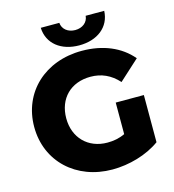

<svg xmlns="http://www.w3.org/2000/svg" viewBox="-131 -1017 1032 1140"><g transform="rotate(-15 385.0 -447.5)"><path d="M713 -365H540V-171C504 -154 469 -148 432 -148C313 -148 232 -231 232 -350C232 -472 313 -552 434 -552C501 -552 557 -527 605 -474L729 -587C660 -669 554 -714 424 -714C198 -714 35 -563 35 -350C35 -137 198 14 420 14C522 14 633 -17 713 -75ZM420 -749C531 -749 611 -810 615 -909H501C498 -869 464 -843 420 -843C376 -843 342 -869 339 -909H225C229 -810 309 -749 420 -749Z"/></g></svg>

Font: Montserrat-Alt1 ExtBd
Style: Regular
Weight: 800
Designer: Differentunic
Foundry: Differentunic
Version: Version 7.222